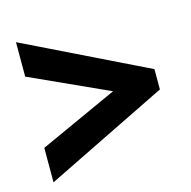

<svg xmlns="http://www.w3.org/2000/svg" viewBox="-78 -674 626 630"><g transform="rotate(-15 235.0 -359.0)"><path d="M29 -238 295 -359 29 -480V-597L445 -394V-325L29 -121Z"/></g></svg>

Font: Noto Sans Bengali ExtraCondensed
Style: Bold
Weight: 700
Width: 2
Designer: Joana Ranito - Universal Thirst; Jelle Bosma - Monotype Design Team
Foundry: Universal Thirst ehf.
Version: Version 3.000; ttfautohint (v1.8.4.7-5d5b)